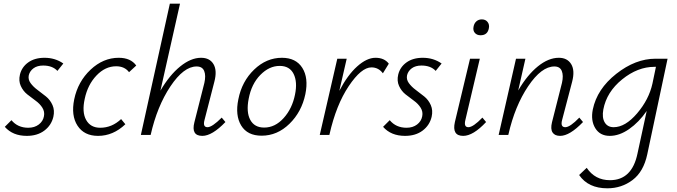

<svg xmlns="http://www.w3.org/2000/svg" viewBox="-20 -731 3667 1040"><path d="M125 5Q49 5 6 -44L42 -80Q76 -39 133 -39Q167 -39 190 -56.5Q213 -74 218 -101Q223 -126 209.5 -147.5Q196 -169 173 -185.5Q150 -202 127.5 -220Q105 -238 92.5 -265.5Q80 -293 88 -327Q98 -368 133 -393Q168 -418 221 -418Q279 -418 323 -387L291 -347Q264 -376 214 -376Q182 -376 162 -361.5Q142 -347 136 -324Q131 -301 145.5 -281Q160 -261 183 -244Q206 -227 229 -208.5Q252 -190 264.5 -161.5Q277 -133 269 -98Q258 -52 220 -23.5Q182 5 125 5Z M679 -340Q655 -372 609 -372Q550 -372 502.5 -322Q455 -272 439 -196Q423 -124 446.5 -81.5Q470 -39 523 -39Q586 -39 636 -86L659 -58Q593 5 511 5Q436 5 400 -50Q364 -105 382 -193Q402 -289 470.5 -353.5Q539 -418 623 -418Q688 -418 718 -376Z M1181 -94 1201 -70Q1129 5 1076 5Q1014 5 1033 -69L1087 -282Q1096 -322 1086 -346.5Q1076 -371 1045 -371Q975 -371 903 -263Q831 -155 796 0H743L900 -711H955L849 -240Q898 -324 956 -371Q1014 -418 1069 -418Q1116 -418 1136.5 -383.5Q1157 -349 1141 -288L1088 -82Q1077 -42 1104 -42Q1129 -42 1181 -94Z M1397 4Q1320 4 1286.5 -51Q1253 -106 1271 -193Q1290 -290 1356.5 -354Q1423 -418 1507 -418Q1583 -418 1617.5 -363.5Q1652 -309 1634 -221Q1614 -125 1548 -60.5Q1482 4 1397 4ZM1411 -40Q1470 -40 1516.5 -91.5Q1563 -143 1578 -219Q1592 -287 1570.5 -330.5Q1549 -374 1495 -374Q1438 -374 1390 -325Q1342 -276 1327 -196Q1313 -124 1335.5 -82Q1358 -40 1411 -40Z M2014 -418Q2062 -418 2086 -386L2054 -334Q2030 -366 1992 -366Q1937 -366 1869 -264.5Q1801 -163 1765 -4L1764 0H1712L1807 -413H1858L1818 -239Q1863 -325 1915 -371.5Q1967 -418 2014 -418Z M2174 5Q2098 5 2055 -44L2091 -80Q2125 -39 2182 -39Q2216 -39 2239 -56.5Q2262 -74 2267 -101Q2272 -126 2258.5 -147.5Q2245 -169 2222 -185.5Q2199 -202 2176.5 -220Q2154 -238 2141.5 -265.5Q2129 -293 2137 -327Q2147 -368 2182 -393Q2217 -418 2270 -418Q2328 -418 2372 -387L2340 -347Q2313 -376 2263 -376Q2231 -376 2211 -361.5Q2191 -347 2185 -324Q2180 -301 2194.5 -281Q2209 -261 2232 -244Q2255 -227 2278 -208.5Q2301 -190 2313.5 -161.5Q2326 -133 2318 -98Q2307 -52 2269 -23.5Q2231 5 2174 5Z M2583 -540Q2563 -540 2552 -553Q2541 -566 2545 -586Q2548 -604 2560 -615Q2572 -626 2590 -626Q2610 -626 2621 -612Q2632 -598 2628 -578Q2621 -540 2583 -540ZM2489 5Q2427 5 2444 -70L2526 -413H2579L2501 -82Q2491 -42 2517 -42Q2543 -42 2593 -94L2613 -70Q2543 5 2489 5Z M3118 -94 3138 -70Q3066 5 3014 5Q2985 5 2973 -13.5Q2961 -32 2970 -69L3024 -282Q3033 -322 3023 -346.5Q3013 -371 2983 -371Q2913 -371 2841 -264Q2769 -157 2734 -3L2733 0H2681L2775 -413H2826L2787 -241Q2836 -325 2893.5 -371.5Q2951 -418 3007 -418Q3053 -418 3074 -383.5Q3095 -349 3079 -288L3025 -82Q3014 -42 3042 -42Q3068 -42 3118 -94Z M3531 -413H3596L3486 105Q3466 199 3406.5 244Q3347 289 3270 289Q3166 289 3117 217L3158 178Q3203 245 3284 245Q3403 245 3433 101L3483 -130Q3441 -69 3388 -32Q3335 5 3283 5Q3230 5 3204.5 -36.5Q3179 -78 3191 -138Q3214 -249 3318 -331Q3422 -413 3531 -413ZM3304 -42Q3367 -42 3431 -117Q3495 -192 3514 -278L3533 -369H3525Q3434 -369 3350 -301Q3266 -233 3248 -138Q3240 -94 3255.5 -68Q3271 -42 3304 -42Z"/></svg>

Font: EauTestInfant Semilight
Style: Italic
Weight: 300
Italic angle: -12°
Designer: Christian Thalmann (Catharsis Fonts)
Version: Version 0.001;PS 000.001;hotconv 1.0.88;makeotf.lib2.5.64775